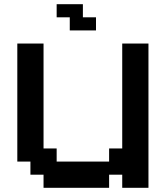

<svg xmlns="http://www.w3.org/2000/svg" viewBox="-20 -1020 790 915"><path d="M187.5 -125V-187.5H125V-250H62.5V-812.5H187.5V-312.5H250V-250H500V-312.5H562.5V-812.5H687.5V-125H562.5V-187.5H500V-125ZM312.5 -875V-937.5H250V-1000H375V-937.5H437.5V-875Z"/></svg>

Font: Better VCR
Style: Regular
Weight: 400
Designer: artdzyk
Foundry: https://fontstruct.com
Version: Version 1.0